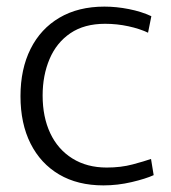

<svg xmlns="http://www.w3.org/2000/svg" viewBox="-20 -550 518 581"><path d="M293 11Q215 11 159 -22Q103 -55 72.5 -115.5Q42 -176 42 -259Q42 -341 72.5 -402Q103 -463 160 -496.5Q217 -530 296 -530Q332 -530 370 -522.5Q408 -515 438 -501L428 -451Q403 -463 368.5 -470.5Q334 -478 298 -478Q235 -478 193 -449.5Q151 -421 130 -371.5Q109 -322 109 -261Q109 -196 132 -147Q155 -98 199 -70.5Q243 -43 303 -43Q346 -43 381.5 -52.5Q417 -62 437 -69L445 -20Q421 -9 378.5 1Q336 11 293 11Z"/></svg>

Font: Murecho Thin Light
Style: Regular
Weight: 300
Version: Version 1.010